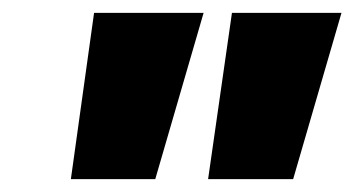

<svg xmlns="http://www.w3.org/2000/svg" viewBox="-20 -734 550 298"><path d="M303 -456H435L510 -714H340ZM90 -456H221L296 -714H126Z"/></svg>

Font: Noto Sans UI SemiCondensed Black
Style: Italic
Weight: 900
Width: 4
Italic angle: -372°
Designer: Monotype Design Team
Foundry: Monotype Imaging Inc.
Version: Version 1.901